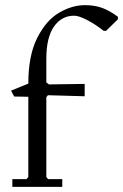

<svg xmlns="http://www.w3.org/2000/svg" viewBox="-20 -726 478 746"><path d="M28 0V-30H83L90 -38V-350L35 -351L23 -374L90 -401Q90 -510 124.5 -578.5Q159 -647 209.5 -676.5Q260 -706 310 -706Q346 -706 375 -696Q404 -686 438 -661V-651L392 -606H383Q350 -632 318 -648.5Q286 -665 268 -665Q219 -665 189.5 -622.5Q160 -580 160 -498V-406L170 -398L309 -400V-352L166 -356L160 -348V-38L167 -30H222V0Z"/></svg>

Font: EB Squaramond
Style: Regular
Weight: 400
Designer: Jake Brussel Faria
Foundry: Jake Brussel Faria
Version: Version 0.002